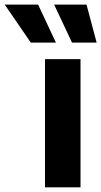

<svg xmlns="http://www.w3.org/2000/svg" viewBox="-131 -797 431 817"><path d="M60.4 0V-545.5H211.6V0ZM0 -615.8 -110.8 -777.3H31.2L106.9 -615.8ZM175.4 -615.8 99.4 -777.3H237.2L280.2 -615.8Z"/></svg>

Font: InterMG
Style: Bold
Weight: 700
Designer: Rasmus Andersson
Foundry: rsms
Version: Version 3.019;December 26, 2023;FontCreator 15.0.0.2955 64-b